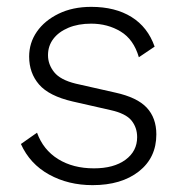

<svg xmlns="http://www.w3.org/2000/svg" viewBox="-20 -530 528 560"><path d="M250 10Q179 10 123 -21Q67 -52 41 -110L88 -143Q106 -93 149.5 -66Q193 -39 254 -39Q312 -39 346 -64Q380 -89 380 -130Q380 -158 363.5 -178.5Q347 -199 302 -209L192 -234Q123 -250 94 -283.5Q65 -317 65 -365Q65 -405 87.5 -437.5Q110 -470 151 -490Q192 -510 246 -510Q316 -510 363.5 -480.5Q411 -451 431 -394L385 -363Q370 -415 332 -438Q294 -461 246 -461Q208 -461 179.5 -449Q151 -437 135.5 -416.5Q120 -396 120 -369Q120 -342 138 -319.5Q156 -297 201 -286L316 -260Q380 -246 408 -216Q436 -186 436 -138Q436 -70 385 -30Q334 10 250 10Z"/></svg>

Font: Kantumruy Pro Light
Style: Regular
Weight: 300
Version: Version 1.002